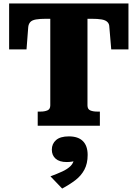

<svg xmlns="http://www.w3.org/2000/svg" viewBox="-20 -730 800 1115"><path d="M272 -118V-621H250Q212 -621 189 -617Q166 -613 156 -602Q146 -591 144 -573L134 -443H33V-710H726V-443H626L615 -573Q615 -591 604 -602Q593 -613 570.5 -617Q548 -621 509 -621H488V-118Q488 -96 504 -89Q520 -82 544 -82H560V0H199V-82H216Q239 -82 255.5 -89Q272 -96 272 -118ZM341 365 273 294Q311 280 341.5 266Q372 252 390.5 233.5Q409 215 410 187L426 199Q414 206 399 208.5Q384 211 367 211Q325 211 303 191.5Q281 172 281 139Q281 105 305.5 83.5Q330 62 380 62Q434 62 461.5 89.5Q489 117 489 170Q489 220 470 255.5Q451 291 417.5 316.5Q384 342 341 365Z"/></svg>

Font: Roboto Serif ExtraBold
Style: Regular
Weight: 800
Designer: Greg Gazdowicz
Foundry: Commercial Type
Version: Version 1.008